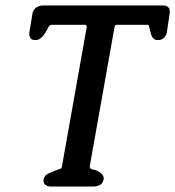

<svg xmlns="http://www.w3.org/2000/svg" viewBox="-20 -684 643 704"><path d="M559 -537Q547 -537 541 -544.5Q535 -552 533 -562Q532 -564 531.5 -567Q531 -570 530 -572Q528 -579 527 -586Q526 -593 520 -593H408Q401 -593 400 -585L309 -74Q309 -70 311.5 -66.5Q314 -63 328 -61Q347 -54 354.5 -44.5Q362 -35 360 -27Q358 -12 346.5 -6Q335 0 323 0H167Q154 0 146 -6.5Q138 -13 140 -27Q143 -41 157 -47.5Q171 -54 183 -59Q191 -62 198.5 -64Q206 -66 207 -73L298 -585Q299 -593 291 -593H169Q162 -593 158.5 -586Q155 -579 151 -572Q148 -567 144.5 -561.5Q141 -556 137 -551Q132 -546 125.5 -541.5Q119 -537 110 -537Q95 -537 90.5 -546Q86 -555 88 -567L99 -634Q102 -649 113 -656.5Q124 -664 138 -664H576Q607 -664 602 -634L592 -567Q590 -554 581.5 -545.5Q573 -537 559 -537Z"/></svg>

Font: Jura
Style: Bold Italic
Weight: 700
Designer: Ed Merritt
Foundry: Ten by Twenty
Version: Version 1.007